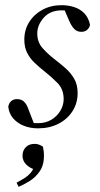

<svg xmlns="http://www.w3.org/2000/svg" viewBox="-20 -484 388 742"><path d="M127 12Q97 12 72 2Q47 -8 31 -26.5Q15 -45 12 -71Q14 -85 23 -93Q32 -101 45 -101Q64 -101 74 -90Q84 -79 89 -64L113 -2L66 -16Q81 -12 93.5 -10Q106 -8 127 -8Q156 -8 178 -21Q200 -34 213 -55.5Q226 -77 226 -101Q226 -139 202.5 -163Q179 -187 151 -209Q132 -224 114 -241Q96 -258 85 -279.5Q74 -301 74 -331Q74 -369 93 -399Q112 -429 144.5 -446.5Q177 -464 218 -464Q244 -464 267 -456.5Q290 -449 306 -432.5Q322 -416 328 -388Q325 -375 316 -368Q307 -361 295 -361Q278 -361 267.5 -371.5Q257 -382 248 -402L227 -451L260 -439Q252 -441 242.5 -442.5Q233 -444 219 -444Q174 -444 149 -415.5Q124 -387 124 -355Q124 -321 144.5 -298Q165 -275 191 -255Q212 -239 232.5 -221Q253 -203 266.5 -180Q280 -157 280 -124Q280 -85 260 -54Q240 -23 205.5 -5.5Q171 12 127 12ZM150 117Q150 154 133.5 178Q117 202 94 216Q71 230 52 238L44 222Q61 213 74.5 204.5Q88 196 97.5 185Q107 174 112 160L114 171Q94 165 80.5 151Q67 137 67 118Q67 98 79.5 85Q92 72 114 72Q123 72 131 75Q139 78 146 83Q148 93 149 101Q150 109 150 117Z"/></svg>

Font: Source Serif 4 60pt
Style: Italic
Weight: 400
Italic angle: -12°
Version: Version 4.004;hotconv 1.0.116;makeotfexe 2.5.65601